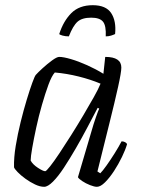

<svg xmlns="http://www.w3.org/2000/svg" viewBox="-20 -719 542 739"><path d="M150 0Q134 0 115 -9Q96 -18 78 -31Q60 -44 48 -56.5Q36 -69 34 -75Q33 -112 40.5 -157.5Q48 -203 59.5 -249.5Q71 -296 83 -335.5Q95 -375 104.5 -401Q114 -427 118 -431Q126 -440 144 -456.5Q162 -473 180.5 -486.5Q199 -500 208 -500Q224 -500 253 -491.5Q282 -483 315.5 -468Q349 -453 378 -435L385 -500Q447 -500 447 -459Q447 -441 434.5 -384.5Q422 -328 401 -244Q380 -160 355 -59L366 -52Q375 -61 390 -82Q405 -103 421 -128.5Q437 -154 448 -175Q456 -175 462 -171.5Q468 -168 469 -164Q463 -143 449.5 -115Q436 -87 419 -61Q402 -35 384.5 -17.5Q367 0 353 0Q343 0 326.5 -6.5Q310 -13 296.5 -22Q283 -31 280 -37L331 -210Q340 -242 349.5 -269Q359 -296 362 -301L356 -304Q338 -270 316.5 -229Q295 -188 271.5 -147.5Q248 -107 226 -73.5Q204 -40 184 -20Q164 0 150 0ZM154 -60Q158 -60 173 -79Q188 -98 209 -129.5Q230 -161 254 -199Q278 -237 300.5 -275Q323 -313 341 -345Q359 -377 367 -397Q329 -413 283 -424.5Q237 -436 191 -440Q179 -427 166.5 -393Q154 -359 141.5 -315.5Q129 -272 119.5 -228Q110 -184 104 -149.5Q98 -115 98 -101Q106 -86 126 -73Q146 -60 154 -60ZM245 -579Q232 -579 221 -582Q210 -585 208 -588Q224 -638 254.5 -668.5Q285 -699 337 -699Q388 -699 408 -668.5Q428 -638 423 -588Q417 -585 407.5 -582Q398 -579 387 -579Q389 -620 376.5 -635.5Q364 -651 331 -651Q296 -651 278.5 -635.5Q261 -620 245 -579Z"/></svg>

Font: Texturina Thin
Style: Italic
Weight: 100
Italic angle: -11°
Designer: Guillermo Torres Carreño
Foundry: Omnibus-Type
Version: Version 1.002; ttfautohint (v1.8.3)